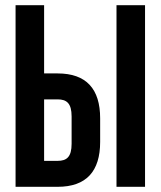

<svg xmlns="http://www.w3.org/2000/svg" viewBox="-20 -720 619 740"><path d="M202 0C313 0 366 -60 366 -173V-264C366 -377 313 -437 202 -437H150V-700H40V0ZM150 -100V-337H202C237 -337 256 -322 256 -271V-166C256 -115 237 -100 202 -100ZM539 0V-700H429V0Z"/></svg>

Font: Bebas Neue
Style: Bold
Weight: 700
Designer: Ryoichi Tsunekawa
Foundry: Ryoichi Tsunekawa
Version: Version 1.300